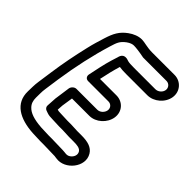

<svg xmlns="http://www.w3.org/2000/svg" viewBox="-204 -811 964 964"><g transform="rotate(45 278.0 -329.5)"><path d="M505 -598C502 -579 484 -564 465 -564H314C292 -564 277 -565 270 -567C258 -570 258 -572 247 -572C233 -572 222 -563 218 -544C218 -544 214 -532 207 -509C196 -474 184 -415 177 -381C174 -368 181 -354 198 -354H342C360 -354 374 -339 371 -320C368 -301 350 -285 332 -285H184C169 -285 157 -271 155 -260L143 -175V-173L140 -124C139 -114 146 -105 154 -102L168 -97C179 -93 192 -92 205 -92L255 -90H282L328 -88H360C385 -88 406 -86 415 -71C425 -54 416 -34 400 -23C384 -12 371 -19 352 -19L272 -21H248L195 -23C140 -27 108 -39 90 -58C76 -72 71 -89 71 -110C72 -132 70 -151 74 -175L85 -252C101 -360 124 -464 152 -555C163 -590 167 -606 196 -628C211 -639 224 -643 234 -643C248 -643 274 -640 309 -633H313H475C494 -633 508 -616 505 -598ZM421 -320C428 -366 395 -404 349 -404H232C240 -443 249 -481 260 -517C271 -515 288 -514 307 -514H458C504 -514 548 -552 555 -598C562 -644 528 -683 482 -683H323C287 -683 261 -693 241 -693C217 -693 192 -683 170 -667C133 -640 118 -611 103 -563C92 -527 85 -506 76 -467C59 -394 46 -330 35 -252L24 -175C20 -149 21 -127 20 -104C18 -17 89 21 185 27L240 29H265L345 31C348 31 356 33 360 33C429 44 497 -40 460 -101C443 -129 412 -138 367 -138H336L291 -140H264L213 -142C202 -142 196 -143 191 -145L193 -176L202 -235H325C371 -235 414 -274 421 -320Z"/></g></svg>

Font: AppleStorm
Style: XbdOutIta
Weight: 800
Foundry: Cannot Into Space Fonts
Version: Version 1.01